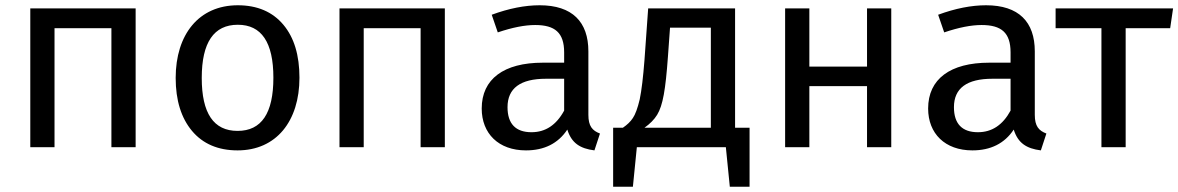

<svg xmlns="http://www.w3.org/2000/svg" viewBox="-20 -559 4474 729"><path d="M495 0V-527H95V0H187V-452H403V0Z M883 -539C735 -539 647 -428 647 -263C647 -178 668 -111 709 -62C750 -13 808 12 882 12C1029 12 1117 -99 1117 -264C1117 -349 1097 -416 1056 -465C1015 -514 957 -539 883 -539ZM883 -465C973 -465 1018 -398 1018 -264C1018 -129 973 -62 882 -62C791 -62 746 -129 746 -263C746 -398 792 -465 883 -465Z M1669 0V-527H1269V0H1361V-452H1577V0Z M2214 -364C2214 -476 2153 -539 2029 -539C1973 -539 1912 -527 1847 -503L1870 -436C1926 -455 1973 -464 2012 -464C2087 -464 2122 -435 2122 -360V-321H2041C1893 -321 1809 -259 1809 -147C1809 -52 1873 12 1977 12C2046 12 2099 -14 2134 -67C2150 -16 2182 5 2237 12L2258 -52C2229 -63 2214 -80 2214 -123ZM1998 -57C1938 -57 1907 -89 1907 -152C1907 -224 1956 -260 2053 -260H2122V-139C2092 -84 2051 -57 1998 -57Z M2771 -74V-527H2441L2427 -331C2422 -266 2416 -216 2409 -182C2401 -148 2392 -124 2383 -111C2374 -97 2361 -85 2345 -74H2308V150H2383L2398 0H2736L2751 150H2826V-74ZM2679 -74H2427C2448 -89 2464 -105 2475 -123C2497 -159 2507 -219 2516 -343L2524 -454H2679Z M3364 0V-527H3272V-306H3053V-527H2961V0H3053V-232H3272V0Z M3909 -364C3909 -476 3848 -539 3724 -539C3668 -539 3607 -527 3542 -503L3565 -436C3621 -455 3668 -464 3707 -464C3782 -464 3817 -435 3817 -360V-321H3736C3588 -321 3504 -259 3504 -147C3504 -52 3568 12 3672 12C3741 12 3794 -14 3829 -67C3845 -16 3877 5 3932 12L3953 -52C3924 -63 3909 -80 3909 -123ZM3693 -57C3633 -57 3602 -89 3602 -152C3602 -224 3651 -260 3748 -260H3817V-139C3787 -84 3746 -57 3693 -57Z M3988 -527V-452H4162V0H4254V-452H4423L4434 -527Z"/></svg>

Font: Fira Sans
Style: Regular
Weight: 400
Designer: Carrois Corporate & Edenspiekermann AG
Foundry: Carrois Corporate GbR & Edenspiekermann AG
Version: Version 4.203